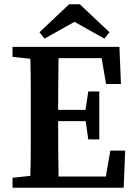

<svg xmlns="http://www.w3.org/2000/svg" viewBox="-20 -885 639 905"><path d="M356 -865 496 -733 472 -703 331 -782 190 -703 166 -733 306 -865ZM39 -617V-664H543L550 -489H480L459 -611H256Q255 -548 254.5 -485Q254 -422 254 -367H383L396 -454H448V-228H396L384 -314H254Q254 -242 254.5 -178.5Q255 -115 256 -53H479L500 -175H570L563 0H39V-47L123 -56Q125 -118 125 -182Q125 -246 125 -310V-353Q125 -416 125 -480Q125 -544 123 -608Z"/></svg>

Font: Source Serif 4 Semibold
Style: Regular
Weight: 600
Designer: Frank Grießhammer
Foundry: Adobe
Version: Version 4.005;hotconv 1.1.0;makeotfexe 2.6.0